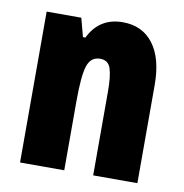

<svg xmlns="http://www.w3.org/2000/svg" viewBox="-68 -628 665 693"><g transform="rotate(10 264.5 -281.5)"><path d="M328 -563Q400 -563 440 -510Q480 -457 480 -360V0H318V-308Q318 -363 309 -391Q300 -419 270 -419Q236 -419 224 -383Q212 -347 212 -253V0H50V-553H177L195 -485H204Q242 -563 328 -563Z"/></g></svg>

Font: Noto Sans Thai Looped ExtraCondensed Black
Style: Regular
Weight: 900
Width: 2
Designer: Sasikarn Vongin, Ben Mitchell
Foundry: The Fontpad Ltd
Version: Version 1.001; ttfautohint (v1.8.4.7-5d5b)